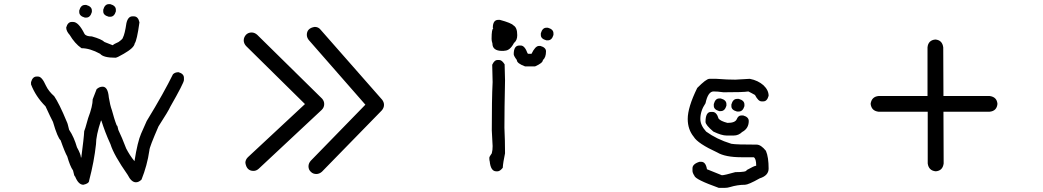

<svg xmlns="http://www.w3.org/2000/svg" viewBox="-20 -883 5040 928"><path d="M513 -802C526 -802 535 -811 540 -828V-836C540 -849 531 -858 513 -863H506C493 -863 484 -854 479 -836V-828C479 -815 488 -807 506 -802ZM397 -798C410 -798 419 -807 424 -825V-832C424 -845 415 -854 397 -859H390C377 -859 368 -850 363 -832V-825C363 -812 372 -803 390 -798ZM538 -604C543 -604 556 -610 578 -623C611 -642 629 -658 631 -673C638 -682 646 -716 654 -775C650 -794 641 -804 627 -804H620C606 -804 596 -793 591 -771C586 -736 580 -712 574 -701C574 -697 567 -690 553 -680C537 -673 528 -668 526 -665H523C499 -675 486 -680 485 -680C476 -689 456 -698 424 -707C405 -707 393 -711 388 -720C369 -758 351 -777 333 -777H327C314 -777 305 -768 300 -750C300 -738 306 -726 317 -714C333 -687 352 -665 374 -650C401 -650 431 -641 464 -623C475 -610 499 -604 538 -604ZM383 10C402 6 411 -1 411 -11C427 -72 438 -130 444 -186C444 -214 452 -252 468 -300H470C481 -265 495 -227 514 -186C525 -150 553 -101 597 -38C609 -14 622 -2 637 -2C646 -2 655 -6 664 -15C682 -60 695 -107 702 -156C702 -167 717 -205 746 -272C779 -323 798 -355 803 -367C847 -444 869 -487 869 -496V-507C869 -520 860 -529 843 -534C832 -534 823 -531 816 -524C788 -467 746 -391 689 -298L662 -237C651 -212 640 -168 630 -104C614 -123 601 -144 590 -165C576 -202 563 -232 552 -255C549 -270 547 -277 544 -277C535 -300 528 -324 521 -350C515 -366 510 -387 506 -412C503 -447 493 -464 476 -464C465 -464 456 -460 447 -452L428 -403C428 -382 421 -351 406 -312C395 -271 388 -250 387 -249C386 -226 381 -184 373 -122H371C371 -131 365 -148 352 -171C343 -202 331 -231 314 -256C309 -277 306 -289 303 -294C278 -355 257 -396 242 -418C225 -433 211 -450 202 -469C189 -498 177 -513 164 -513H157C144 -513 135 -504 130 -486V-475C145 -436 168 -401 200 -369C217 -332 229 -307 236 -294C251 -242 264 -212 273 -205C287 -165 298 -139 305 -127C314 -96 323 -73 333 -59C337 -40 340 -30 343 -30C354 -3 367 10 383 10Z M1205 -57C1214 -57 1222 -60 1230 -67L1535 -352C1543 -360 1547 -369 1547 -380C1547 -389 1544 -398 1537 -406L1223 -715C1215 -722 1206 -726 1196 -726C1185 -726 1176 -722 1169 -715C1162 -707 1158 -698 1158 -688C1158 -678 1162 -669 1169 -661L1454 -380L1178 -123C1170 -115 1166 -106 1166 -96C1170 -70 1183 -57 1205 -57ZM1509 -42C1519 -42 1528 -46 1536 -53L1825 -349C1832 -357 1836 -366 1836 -376C1836 -385 1833 -393 1827 -401L1529 -740C1522 -749 1512 -753 1501 -753C1476 -749 1463 -736 1463 -715C1463 -706 1466 -698 1472 -690L1746 -377L1482 -106C1475 -98 1471 -89 1471 -79C1471 -68 1475 -59 1483 -52C1490 -45 1499 -42 1509 -42Z M2407 -637C2415 -637 2419 -637 2419 -638C2436 -638 2451 -650 2464 -675C2475 -684 2480 -696 2480 -713C2480 -738 2474 -753 2462 -760C2455 -768 2433 -777 2396 -787H2388C2371 -787 2362 -774 2362 -749L2364 -745C2359 -744 2356 -728 2356 -695C2356 -689 2357 -682 2360 -673C2360 -649 2376 -637 2407 -637ZM2628 -688C2641 -688 2650 -697 2655 -714V-722C2655 -735 2646 -744 2628 -749H2621C2608 -749 2599 -740 2594 -722V-714C2594 -701 2603 -693 2621 -688ZM2566 -562C2591 -573 2604 -583 2604 -593C2614 -601 2619 -615 2619 -635C2619 -647 2610 -656 2592 -661H2585C2573 -661 2561 -648 2549 -623H2533L2530 -625C2521 -650 2510 -663 2497 -663H2490C2472 -663 2463 -649 2463 -621C2463 -616 2468 -606 2478 -593C2478 -582 2491 -572 2518 -562ZM2385 -55C2393 -55 2401 -61 2410 -72C2411 -90 2415 -113 2421 -142C2421 -184 2420 -225 2418 -266C2418 -327 2419 -403 2421 -494L2419 -572C2410 -586 2402 -593 2393 -593H2385C2374 -593 2366 -585 2359 -570L2361 -486C2358 -428 2357 -350 2357 -253L2361 -177C2361 -164 2360 -153 2357 -142C2349 -131 2345 -124 2345 -120C2345 -111 2346 -105 2347 -103C2350 -71 2361 -55 2378 -55Z M3464 -346C3477 -346 3486 -355 3491 -372V-380C3491 -393 3482 -402 3464 -407H3456C3443 -407 3435 -398 3430 -380V-372C3430 -359 3439 -351 3456 -346ZM3551 -344C3564 -344 3573 -353 3578 -370V-378C3578 -391 3569 -400 3551 -405H3542C3529 -405 3520 -396 3515 -378V-370C3515 -357 3524 -349 3542 -344ZM3527 -228C3542 -228 3556 -234 3567 -245C3588 -256 3599 -274 3599 -298C3599 -311 3590 -320 3572 -325H3563C3553 -325 3546 -319 3541 -307C3536 -295 3521 -289 3496 -289C3473 -295 3459 -302 3453 -310C3447 -331 3437 -342 3424 -342H3416C3399 -342 3390 -326 3390 -294C3390 -284 3403 -268 3428 -247C3455 -234 3476 -228 3491 -228ZM3483 25C3491 25 3500 24 3509 21C3532 14 3556 10 3581 10C3591 10 3615 0 3652 -21C3681 -30 3695 -46 3695 -68C3695 -104 3691 -133 3682 -154C3666 -174 3651 -184 3637 -184C3572 -184 3532 -185 3515 -188C3466 -203 3426 -223 3393 -247C3374 -268 3365 -288 3365 -308C3365 -334 3373 -359 3390 -384C3398 -422 3411 -441 3429 -441C3440 -441 3456 -440 3477 -437C3540 -437 3580 -438 3597 -441C3606 -437 3616 -431 3629 -424C3640 -403 3650 -393 3661 -393H3669C3682 -393 3690 -402 3695 -420C3695 -438 3687 -455 3670 -471C3653 -486 3631 -497 3604 -502L3534 -498C3511 -498 3480 -499 3443 -502H3409C3398 -502 3379 -487 3350 -458C3319 -395 3304 -345 3304 -308C3304 -274 3314 -245 3333 -222C3346 -200 3384 -175 3447 -146C3472 -131 3511 -123 3564 -123H3623C3631 -119 3635 -105 3635 -82C3629 -82 3614 -75 3589 -61C3589 -54 3571 -51 3534 -51C3499 -41 3478 -36 3469 -36C3442 -47 3418 -57 3397 -65C3393 -89 3384 -101 3369 -101H3361C3338 -94 3327 -83 3327 -70V-57C3327 -51 3330 -43 3336 -34C3339 -21 3379 -2 3454 25Z M4503 -55C4526 -57 4538 -70 4541 -93L4540 -343H4763C4786 -345 4799 -358 4801 -381C4799 -404 4786 -416 4763 -419H4540L4539 -654C4536 -677 4524 -690 4501 -692C4478 -690 4465 -677 4463 -654V-419H4227C4204 -417 4191 -404 4188 -381C4191 -358 4203 -346 4226 -343H4464V-93C4467 -70 4480 -57 4503 -55Z"/></svg>

Font: linja lipamanka normal
Style: Regular
Weight: 400
Version: Version 1.000;February 20, 2023;FontCreator 14.0.0.2901 64-b